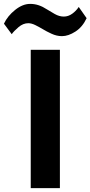

<svg xmlns="http://www.w3.org/2000/svg" viewBox="-84 -967 465 987"><path d="M74 0V-710.9H223.9V0ZM-63.7 -845.2Q-45.2 -884.8 -6.3 -915.9Q32.5 -947 70.8 -947Q94.2 -947 115.1 -939.9Q136 -932.9 157.2 -918.9Q174.1 -908.2 197.5 -895Q220.9 -881.8 243.9 -881.8Q267.1 -881.8 287.4 -896.5Q307.6 -911.1 320.8 -931.2L361.3 -873.5Q340.1 -828.1 303.7 -804.7Q267.3 -781.2 234.6 -781.2Q207.5 -781.2 180.8 -793.6Q154.1 -805.9 136.7 -816.7Q117.9 -827.9 98 -837.8Q78.1 -847.7 61.3 -847.7Q34.9 -847.7 11 -827.3Q-12.9 -806.9 -23.7 -791.3Z"/></svg>

Font: RobotoFlex
Style: Regular
Weight: 400
Designer: Berlow after Robertson
Foundry: Google
Version: Version 2.136